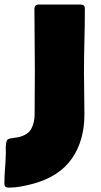

<svg xmlns="http://www.w3.org/2000/svg" viewBox="-23 -691 449 853"><path d="M350.1 -367.7Q350.1 -321.8 351.1 -275.9Q352.1 -230 352.1 -184.1Q352.1 -66.4 296.4 13.4Q240.7 93.3 125.5 125Q100.6 131.8 72 137.2Q43.5 142.6 17.1 142.6Q5.9 142.6 1.2 138.4Q-3.4 134.3 -3.4 122.6Q-3.4 92.3 -1 62.5Q1.5 32.7 2.4 2.9Q3.4 -11.2 2.7 -26.9Q2 -42.5 4.4 -56.2Q6.8 -67.4 10 -70.6Q13.2 -73.7 23.9 -76.2Q32.7 -78.1 41.5 -78.9Q50.3 -79.6 59.1 -81.5Q101.6 -91.8 116.2 -119.1Q130.9 -146.5 130.9 -187Q130.9 -234.9 131.3 -282.7Q131.8 -330.6 131.8 -378.4Q131.8 -446.8 130.9 -514.9Q129.9 -583 129.9 -650.9Q129.9 -670.9 149.4 -670.9H334.5Q354 -670.9 354 -652.8Q354 -581.5 352.1 -510.3Q350.1 -439 350.1 -367.7Z"/></svg>

Font: Belanosima
Style: Bold
Weight: 700
Designer: The DocRepair Project, Santiago Orozco
Foundry: Google
Version: Version 2.000